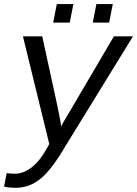

<svg xmlns="http://www.w3.org/2000/svg" viewBox="-28 -705 666 933"><path d="M50.8 207.5Q15.6 207.5 -8.3 202.1L4.4 136.2Q22 139.2 44.9 139.2Q83.5 139.2 123 110.4Q162.6 81.5 198.2 18.6L211.4 -5.4L83.5 -528.3H177.2L245.6 -214.8Q251 -190.9 260 -144.8Q269 -98.6 269 -90.8Q273.9 -101.6 299.8 -144.5L525.4 -528.3H618.2L293 0Q224.6 118.2 169.7 162.8Q114.7 207.5 50.8 207.5ZM422.9 -595.2 440.4 -685.1H520L502.4 -595.2ZM230.5 -595.2 248 -685.1H328.6L311 -595.2Z"/></svg>

Font: Liberation Mono
Style: Italic
Weight: 400
Italic angle: -12°
Monospace: yes
Designer: Steve Matteson
Foundry: Ascender Corporation
Version: Version 2.1.5